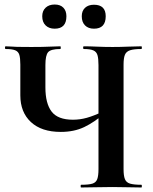

<svg xmlns="http://www.w3.org/2000/svg" viewBox="-20 -830 677 850"><path d="M416 -542Q416 -571 411.5 -586Q407 -601 393 -607Q379 -613 351 -613Q348 -613 348 -619Q348 -625 351 -625Q377 -625 409 -623.5Q441 -622 478 -622Q514 -622 547 -623.5Q580 -625 606 -625Q608 -625 608 -619Q608 -613 606 -613Q573 -613 556 -607.5Q539 -602 533 -587.5Q527 -573 527 -544V-81Q527 -52 533 -37Q539 -22 556 -17Q573 -12 606 -12Q608 -12 608 -6Q608 0 606 0Q580 0 547 -1Q514 -2 478 -2Q437 -2 402.5 -1Q368 0 339 0Q337 0 337 -6Q337 -12 339 -12Q373 -12 389 -17Q405 -22 410.5 -37Q416 -52 416 -81ZM444 -329Q398 -289 353 -267.5Q308 -246 249 -246Q164 -246 117 -289.5Q70 -333 70 -408V-544Q70 -573 65.5 -587.5Q61 -602 47 -607.5Q33 -613 5 -613Q2 -613 2 -619Q2 -625 5 -625Q18 -625 27.5 -624Q37 -623 56.5 -622.5Q76 -622 119 -622Q172 -622 200 -623.5Q228 -625 247 -625Q249 -625 249 -619Q249 -613 247 -613Q205 -613 193 -599Q181 -585 181 -542V-443Q181 -372 208.5 -336Q236 -300 303 -300Q334 -300 364.5 -308.5Q395 -317 435 -336ZM222 -703Q197 -703 182 -717.5Q167 -732 167 -758Q167 -782 182 -796Q197 -810 222 -810Q247 -810 260.5 -796Q274 -782 274 -758Q274 -703 222 -703ZM396 -703Q371 -703 356.5 -717.5Q342 -732 342 -758Q342 -782 356.5 -795.5Q371 -809 396 -809Q448 -809 448 -758Q448 -703 396 -703Z"/></svg>

Font: Cormorant Infant Light
Style: Regular
Weight: 300
Designer: Christian Thalmann (Catharsis Fonts)
Foundry: Catharsis Fonts
Version: Version 4.001